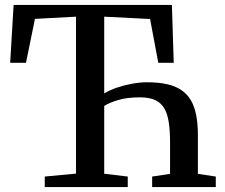

<svg xmlns="http://www.w3.org/2000/svg" viewBox="-20 -763 919 783"><path d="M162.5 0V-43L290 -55V-695L122.5 -686L86 -507H21.5L35.5 -743H681L688.5 -507H625.5L592 -685.5L405 -695V-382Q427 -395.5 457.2 -405.8Q487.5 -416 519.8 -421.8Q552 -427.5 579 -427.5Q626 -427.5 660.8 -419.8Q695.5 -412 719.8 -395.5Q744 -379 758.8 -353.5Q773.5 -328 780.2 -292.8Q787 -257.5 787 -212.5V-54L860 -43V0H600.5V-43L673.5 -54V-183Q673.5 -230 668.2 -264.5Q663 -299 650 -321.2Q637 -343.5 612.8 -354.8Q588.5 -366 551 -366Q497.5 -366 461.5 -355Q425.5 -344 405 -331V-54.5L501 -43V0Z"/></svg>

Font: Merriweather 48pt Medium
Style: Regular
Weight: 500
Version: Version 2.100